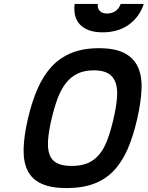

<svg xmlns="http://www.w3.org/2000/svg" viewBox="-20 -949 754 980"><path d="M346 -102Q394 -102 428 -116.5Q462 -131 486.5 -160.5Q511 -190 528 -235Q545 -280 559 -341Q573 -401 577 -447.5Q581 -494 570.5 -525.5Q560 -557 533.5 -573.5Q507 -590 459 -590Q411 -590 376.5 -573.5Q342 -557 317 -525.5Q292 -494 274.5 -447.5Q257 -401 243 -341Q229 -281 225.5 -236Q222 -191 232.5 -161Q243 -131 270.5 -116.5Q298 -102 346 -102ZM320 11Q240 11 191.5 -11.5Q143 -34 121 -78Q99 -122 100.5 -188Q102 -254 122 -341Q142 -428 171.5 -495.5Q201 -563 243.5 -609Q286 -655 345.5 -679Q405 -703 485 -703Q565 -703 613 -679Q661 -655 683 -609Q705 -563 702.5 -495.5Q700 -428 680 -341Q660 -253 631 -187Q602 -121 560 -77Q518 -33 459 -11Q400 11 320 11ZM479 -929Q477 -906 489.5 -893Q502 -880 526 -880Q552 -880 570 -893Q588 -906 596 -929H714Q704 -898 685.5 -871.5Q667 -845 641 -825.5Q615 -806 580.5 -795Q546 -784 504 -784Q462 -784 433 -795Q404 -806 386.5 -825.5Q369 -845 363 -871.5Q357 -898 361 -929Z"/></svg>

Font: Panefresco 800wt
Style: Italic
Weight: 800
Foundry: Campivisivi & Chank Co
Version: Version 1.001